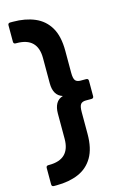

<svg xmlns="http://www.w3.org/2000/svg" viewBox="-139 -853 698 1066"><g transform="rotate(-15 210.0 -320.0)"><path d="M33 150Q20 150 20 137V43Q20 30 33 30H38Q158 30 158 -88V-233Q158 -267 170.5 -289.5Q183 -312 210 -320Q158 -336 158 -407V-552Q158 -670 38 -670H33Q20 -670 20 -683V-777Q20 -790 33 -790H49Q120 -790 174 -767Q228 -744 258 -693.5Q288 -643 288 -559V-433Q288 -400 297 -388.5Q306 -377 327 -377H359Q372 -377 372 -364V-276Q372 -263 359 -263H327Q306 -263 297 -251.5Q288 -240 288 -207V-81Q288 2 258 53Q228 104 174 127Q120 150 49 150Z"/></g></svg>

Font: LINE Seed Sans App
Style: Bold
Weight: 700
Designer: LINE VX Design & Dalton Maag Ltd & Sandoll Inc
Foundry: Dalton Maag Ltd
Version: Version 1.003